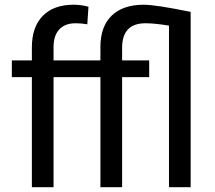

<svg xmlns="http://www.w3.org/2000/svg" viewBox="-20 -780 894 800"><path d="M112.8 0V-458.5H29.3V-528.3H112.8V-582.5Q112.8 -667.5 158.2 -713.9Q203.6 -760.3 286.6 -760.3Q317.9 -760.3 348.6 -752L343.8 -678.7Q320.8 -683.1 294.9 -683.1Q251 -683.1 227.1 -657.5Q203.1 -631.8 203.1 -584V-528.3H398.4V-585.9Q398.9 -670.4 445.8 -715.3Q492.7 -760.3 579.1 -760.3Q628.4 -760.3 774.4 -730.5V0H684.1V-673.3Q623.5 -683.1 586.4 -683.1Q488.8 -683.1 488.8 -580.6V-528.3H601.6V-458.5H488.8V0H398.4V-458.5H203.1V0Z"/></svg>

Font: Roboto
Style: Regular
Weight: 400
Designer: Google
Version: Version 2.001047; 2015